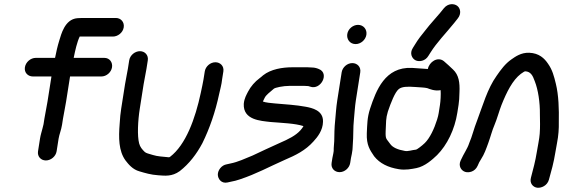

<svg xmlns="http://www.w3.org/2000/svg" viewBox="-20 -794 2695 919"><path d="M277 -197 281.5 -226C285.5 -251.2 291.8 -278.4 296.4 -308L315.3 -428H465.3C489.6 -428 512.4 -447.7 516.2 -472C519.8 -495 505.3 -517 479.3 -517H332.7C340.1 -553.8 348.9 -592.9 361.5 -619H520.3C543.4 -619 568.1 -637 572.2 -663C576.1 -687.8 559.1 -708 534.3 -708H373.3C365.8 -708 358 -707.6 349.9 -706.9C289.3 -701.5 272.8 -628.3 263.7 -600C255.2 -573 249.2 -545.3 243.5 -517H151.3C126.5 -517 103.1 -496.8 99.2 -472C95.1 -446 114.2 -428 137.3 -428H226.3L207.4 -308C203.2 -280.9 196.9 -253.7 192.5 -226L188.3 -199.1L183.1 -178.2C179.7 -163.9 174.4 -149.1 171.6 -131L162 -70C158 -44.7 176.1 -26 199.6 -26C223 -26 247 -44.7 251 -70L260.4 -130C263.8 -151.1 272.9 -171.1 277 -197Z M598.4 -505 592.1 -465C588.2 -439.9 583.4 -422 578.5 -391L560.1 -274C556.7 -252.6 554.5 -230.7 552.8 -201.8C547.3 -134.1 547.8 -71.4 580.6 -26.2C594.9 -7.7 614.9 17.2 647.3 26.1C672.7 33.7 702.4 42.7 737.3 44.9C768.6 47.2 803 52.1 840.3 25.1C885.6 -10.1 920.9 -56.5 948.7 -108.7C983.3 -179.2 1010.5 -257.1 1029.1 -344.6C1033.5 -365.3 1040.8 -389.9 1043.2 -414.8L1049.1 -452C1053.2 -478 1034 -496 1011 -496C986.7 -496 963.9 -476.3 960.1 -452L953.9 -413C952.6 -404.8 950.9 -395.9 948.6 -385.4L941 -349.4C914.7 -225.9 869.3 -100.7 793.9 -43.3C791.7 -41.8 789.9 -41.2 789.2 -41.1C758.5 -44.2 733 -45.3 712.3 -52C692.4 -57.9 679.9 -60.6 673.2 -66.4C660 -79.1 650.4 -90.5 646 -107.6C636.5 -143.6 639.8 -215 649.1 -274L667.5 -391C672 -419.5 676.7 -436.9 681.1 -465L687.4 -505C691.4 -530.3 673.3 -549 649.8 -549C626.4 -549 602.4 -530.3 598.4 -505Z M1451.2 -472H1380.2C1330.6 -472 1276.3 -462.7 1239.4 -433.6C1233.4 -428.8 1229.7 -424.6 1222.3 -419.5C1200.2 -403.2 1180.2 -380.4 1167.2 -355.2C1160.1 -340.7 1149.3 -324.4 1146.8 -296.8C1143.2 -219 1227.9 -215.8 1274.5 -210.1C1332.8 -205.2 1391.5 -203.7 1432.5 -190.4C1429.6 -184.7 1424.2 -177.1 1417.7 -170C1395.4 -145.4 1362.8 -128.7 1316.4 -108.6C1266.7 -86.6 1230.9 -69 1189.3 -49.7C1152.1 -34.7 1119.5 -18.6 1082.5 -11.4L1065.5 -7.6C1039.7 -3.6 1022.5 21.4 1022.6 41.7C1022.6 61 1038.9 86.2 1069.3 79.3L1086.1 75.5C1098.1 73.5 1114.4 69.4 1128.3 64.5C1208.5 37.7 1266.7 5 1342 -28.3C1395.3 -51 1441.7 -73.7 1480.4 -117C1500 -138.2 1525.3 -170.2 1526 -211.1C1528.1 -266.2 1473 -277.4 1443 -283.1C1399.3 -291.4 1343.6 -294.9 1296.1 -298.9C1279.9 -300.3 1250.8 -302.8 1238.2 -308.1L1247 -326.1C1253.5 -339.4 1270.8 -352.1 1290.7 -369.3C1296.9 -374.7 1334.8 -383 1366.2 -383H1435.2C1440.9 -382.5 1449.3 -382 1455.4 -382C1456.6 -381.7 1459 -380.9 1464.6 -379.3C1515.2 -360.9 1558.4 -442.8 1506.6 -463.4C1499.2 -466.4 1488.3 -471 1471.1 -471C1461.8 -471 1457.4 -472 1451.2 -472Z M1664 -57 1667.1 -77C1668.2 -83.8 1667.2 -86.3 1668.4 -98.5C1672.4 -144.7 1669.5 -180.8 1674.1 -223.3C1677.1 -252.4 1678.5 -283 1683.2 -313L1704.4 -448C1708.5 -474 1689.4 -492 1666.4 -492C1642 -492 1619.3 -472.3 1615.4 -448L1594.2 -313C1588.7 -278.1 1587.2 -246 1584.3 -217.7C1580.4 -181.3 1580.4 -150.8 1579.8 -118.1C1579.6 -107.4 1576.8 -88.5 1577.2 -71.3L1575.5 -60.1C1573.6 -52.5 1572.1 -45.2 1571 -38L1567.2 -14C1563.1 12 1582.2 30 1605.3 30C1629.6 30 1652.4 10.3 1656.2 -14L1660 -38C1660.9 -43.7 1662.9 -50.5 1664 -57ZM1642.2 -631C1638.3 -606 1655 -583 1682.2 -583C1706.8 -583 1729.8 -602.9 1733.7 -627.5C1737.7 -653.5 1719.6 -675 1693.6 -675C1669.7 -675 1646.1 -656 1642.2 -631Z M2030.6 -526.8 2039.8 -541.4C2070.7 -591 2112.7 -633 2153.5 -683.5L2170.4 -704.8C2190 -728.5 2183.7 -755 2168 -766.5C2153.4 -777.2 2124.8 -779 2104.8 -754.8L2086.2 -731.8C2065.2 -706.3 2040.2 -680.6 2017 -650.2C1998.1 -626.8 1982.3 -607.7 1965.3 -579.3L1956.3 -564.9C1938.9 -538.4 1952.3 -513.4 1969.3 -505.2C1985.8 -497.3 2015.4 -500.8 2030.6 -526.8ZM2027.9 -463.7C2004.5 -465.3 1977.4 -467.5 1952.1 -469C1822.4 -475.2 1780.1 -360.6 1751.5 -274.2C1737.1 -229.9 1738 -199.5 1735.7 -156.2C1733.4 -99 1751.5 -75 1770.1 -47.1C1770.3 -46.8 1770.7 -46.2 1771 -45.8C1797.8 -11.9 1837.5 7.6 1888.3 15.7C1920.5 21.3 1950.6 14.9 1973.4 10.5C2014 2.2 2049.5 -30.1 2072 -51.6C2120.3 -100 2156.5 -174.6 2168.9 -254L2174.9 -292C2177.5 -308.8 2178.8 -326.7 2179.2 -352.1C2181.4 -398.3 2176.4 -435.2 2148.4 -461.3C2133.6 -475.5 2120 -488.1 2104.6 -501.2C2075.1 -524.9 2034.3 -497.9 2027.9 -463.7ZM2089.1 -362.4C2090.5 -340.3 2088.7 -309.8 2085.9 -292L2079.8 -253C2078.3 -243.8 2075.9 -233.6 2072.2 -221.8C2058.4 -177.2 2037 -132.5 2013.3 -109.4C1999.1 -95.5 1975.4 -78.2 1971.8 -77.9C1951.5 -75.9 1932.9 -68.5 1917.8 -71.6C1883.3 -77.5 1859.1 -88.4 1847.6 -105.1C1829.7 -131.1 1824.5 -125.6 1825.9 -165.8C1828.2 -209.8 1826.2 -225.8 1836.5 -259.9C1850.8 -301.9 1870.3 -352.8 1888.7 -367.6C1903.2 -379.2 1928.1 -380.7 1967.4 -377.6C1989.2 -375.8 2012.4 -375.4 2025.1 -372.1C2036.9 -367.7 2060.7 -357.2 2089.1 -362.4Z M2266.2 -0.5C2271.5 -13.5 2275.5 -21.3 2282.4 -31.8C2298.4 -56.2 2307 -81.8 2317.3 -109.9C2328.7 -141.3 2335.5 -170 2347 -196.3C2358.2 -222.1 2370.2 -265.6 2379.9 -290.2C2405.1 -353.8 2433.6 -410.5 2473 -440.5C2487.5 -450.4 2490.5 -452.9 2495.4 -452.6C2518.8 -450.9 2529.7 -434.3 2539.6 -405.3C2555.6 -365.2 2565 -303.6 2564.2 -247.1C2564.7 -210.3 2565.8 -189.1 2563.3 -153.8C2561.6 -128.5 2553.8 -94.4 2549.2 -65C2542.7 -23.8 2531.7 17.6 2521.4 56.1C2513.7 83.2 2531.5 102.2 2551.4 104.5C2571.1 106.8 2599.4 94.6 2607.4 66.1C2618.7 26.1 2630.6 -16.5 2638.1 -64C2640.3 -78.3 2643 -93.2 2646.1 -109C2653.2 -144.8 2655.4 -178.9 2654.7 -209.9C2655.9 -271.3 2654.1 -338.3 2640.5 -393.4C2631.5 -430.1 2624.2 -459.2 2603 -489.2C2585.8 -514.8 2560.1 -539.7 2513.1 -541.5C2473.8 -543 2446 -522.3 2427.8 -509.7C2398.4 -489.4 2377.1 -460.2 2356.9 -431C2312.9 -369.4 2290.9 -289.1 2263.9 -217.8C2248.1 -178.5 2240 -141 2226.2 -109.9C2225.9 -109.2 2225.5 -108 2225.2 -107.1C2217.1 -82.2 2200 -59.3 2185.4 -26.8C2172.1 0.4 2187.9 22.7 2206.2 28.6C2223.4 34.1 2253.3 28.7 2266.2 -0.5Z"/></svg>

Font: Just Breathe
Style: BdObl3
Weight: 400
Foundry: Cannot Into Space Fonts
Version: Version 0.72